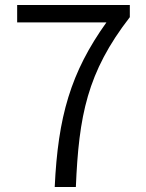

<svg xmlns="http://www.w3.org/2000/svg" viewBox="-20 -752 589 772"><path d="M200 0H285C297 -286 330 -461 502 -683V-732H49V-662H408C264 -461 213 -282 200 0Z"/></svg>

Font: ChiuKong Gothic CL Normal
Style: Regular
Weight: 350
Designer: Ryoko NISHIZUKA 西塚涼子 (kana, bopomofo & ideographs); Paul D. Hunt (Latin, Greek & Cyrillic); Sandoll Communications 산돌커뮤니
Foundry: Adobe
Version: Version 1.300